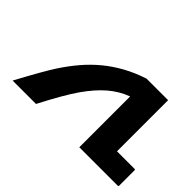

<svg xmlns="http://www.w3.org/2000/svg" viewBox="-82 -727 969 969"><g transform="rotate(45 402.5 -242.5)"><path d="M799.8 -120.1Q805.2 -120.1 805.2 -116.2V-4.9Q805.2 0 799.8 0H525.9V-362.8Q469.2 -341.8 422.4 -301.5Q375.5 -261.2 330.1 -196.3Q284.7 -131.3 216.8 0H49.8Q127.9 -145 162.8 -198.5Q197.8 -252 234.4 -294.7Q271 -337.4 313.5 -372.6Q356 -407.7 407.2 -436Q458.5 -464.4 521 -484.9H674.8V-120.1Z"/></g></svg>

Font: Noto Sans Kufi Arabic
Style: Bold
Weight: 700
Designer: Monotype Design team
Foundry: Monotype Imaging Inc.
Version: Version 1.02